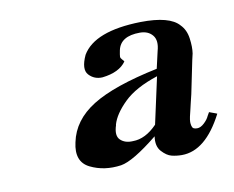

<svg xmlns="http://www.w3.org/2000/svg" viewBox="-45 -584 475 389"><g transform="rotate(-10 193.0 -389.0)"><path d="M386 -319Q350 -249 301 -249Q290 -249 280 -251.5Q270 -254 260 -265Q250 -276 253 -296Q201 -254 176 -250Q141 -245 112.5 -259Q84 -273 93 -312Q102 -356 146 -383.5Q190 -411 281 -430L289 -465Q295 -486 286 -497Q277 -508 260 -508Q220 -508 214 -480Q212 -470 212 -467Q212 -464 215 -461Q218 -458 219 -456Q205 -436 170 -432Q153 -431 142 -443Q131 -455 144 -483Q170 -527 265 -529Q325 -530 344 -508Q355 -497 357.5 -479Q360 -461 358 -448L355 -435L341 -367Q339 -360 337 -350.5Q335 -341 333.5 -335.5Q332 -330 330.5 -323Q329 -316 329 -312Q329 -308 330 -304Q331 -300 333.5 -298.5Q336 -297 341 -297Q348 -297 355.5 -304Q363 -311 366 -318L370 -325Q371 -325 373 -324Q375 -323 378.5 -322Q382 -321 384 -320ZM258 -319Q262 -336 268.5 -367Q275 -398 279 -415Q233 -400 209.5 -377Q186 -354 180 -333V-332Q173 -311 182.5 -302Q192 -293 208 -294Q234 -294 258 -319Z"/></g></svg>

Font: GFS Artemisia
Style: Bold Italic
Weight: 700
Italic angle: -12°
Designer: Designed by Takis Katsoulidis and George D. Matthiopoulos.
Foundry: Designed by Takis Katsoulidis and George D. Matthiopoulos.
Version: Version 1.0